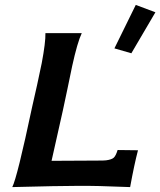

<svg xmlns="http://www.w3.org/2000/svg" viewBox="-20 -760 653 782"><path d="M533 -740 613 -710 515 -543 446 -563ZM459 -149 542 -148Q527 -91 510 2Q366 -4 295 -3Q222 -3 30 2Q50 -37 111 -325Q118 -354 131 -413.5Q144 -473 150 -503Q166 -588 165 -625H313Q295 -587 274 -491Q267 -458 254.5 -397Q242 -336 236 -310L190 -105L378 -106Q406 -106 412 -107Q435 -110 443.5 -118Q452 -126 459 -149Z"/></svg>

Font: GFS Neohellenic Rg
Style: Bold Italic
Weight: 700
Italic angle: -12°
Designer: Designed by Takis Katsoulidis and George D. Matthiopoulos.
Foundry: Designed by Takis Katsoulidis and George D. Matthiopoulos.
Version: Version 1.0